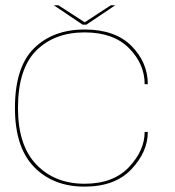

<svg xmlns="http://www.w3.org/2000/svg" viewBox="-20 -707 668 732"><path d="M302.5 4.5Q182.5 4.5 109.8 -70.5Q37 -145.5 37 -295Q37 -451.5 109.8 -523Q182.5 -594.5 302.5 -594.5Q419 -594.5 481.2 -531.8Q543.5 -469 543.5 -386H531.5Q531.5 -463 472 -523.2Q412.5 -583.5 302.5 -583.5Q187.5 -583.5 118 -514Q48.5 -444.5 48.5 -295Q48.5 -152.5 118.8 -79.5Q189 -6.5 302.5 -6.5Q412 -6.5 471.8 -70Q531.5 -133.5 531.5 -204H543.5Q543.5 -128 481 -61.8Q418.5 4.5 302.5 4.5ZM295 -613 185 -687H202.5L303 -622L402.5 -687H419.5L309.5 -613Z"/></svg>

Font: Anybody ExtraExpanded Thin
Style: Regular
Weight: 100
Width: 8
Designer: Tyler Finck
Foundry: Etcetera Type Company
Version: Version 1.010; ttfautohint (v1.8.3) -l 8 -r 50 -G 200 -x 14 